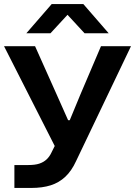

<svg xmlns="http://www.w3.org/2000/svg" viewBox="-21 -760 666 947"><path d="M50 167V54H119Q152 54 173 47Q194 40 208.5 26.5Q223 13 232 -6L254 -50V-30L-1 -532H152L258 -295L315 -167H323L376 -295L477 -532H625L354 35Q332 83 301 112Q270 141 229 154Q188 167 133 167ZM109 -596 234 -740H390L515 -596H396L312 -687L228 -596Z"/></svg>

Font: Mona Sans Expanded SemiBold
Style: Regular
Weight: 600
Width: 7
Designer: Deni Anggara
Foundry: GitHub
Version: Version 2.000